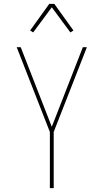

<svg xmlns="http://www.w3.org/2000/svg" viewBox="-20 -981 540 1001"><path d="M240 0V-293L67 -735H88L250 -320L412 -735H433L260 -293V0ZM153 -812 137 -822 237 -961H263L363 -822L347 -812L250 -943Z"/></svg>

Font: Iosevka Thin
Style: Regular
Weight: 100
Monospace: yes
Designer: Belleve Invis
Foundry: Belleve Invis
Version: Version 32.5.0; ttfautohint (v1.8.4)